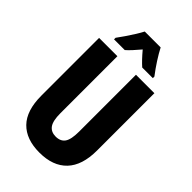

<svg xmlns="http://www.w3.org/2000/svg" viewBox="-277 -1024 1127 1127"><g transform="rotate(45 287.0 -460.0)"><path d="M517 -238Q517 -115 457.5 -52.5Q398 10 286 10Q176 10 117 -50.5Q58 -111 58 -235V-714H210V-241Q210 -177 229.5 -150.5Q249 -124 287 -124Q327 -124 345.5 -150.5Q364 -177 364 -242V-714H517ZM353 -930Q370 -897 394.5 -859Q419 -821 448 -783V-770H360Q344 -784 326 -803Q308 -822 287 -847Q266 -822 247.5 -802Q229 -782 215 -770H126V-783Q140 -802 159 -829.5Q178 -857 195 -884.5Q212 -912 221 -930Z"/></g></svg>

Font: Noto Sans Hebrew ExtraCondensed ExtraBold
Style: Regular
Weight: 800
Width: 2
Designer: Monotype Design Team
Foundry: Monotype Imaging Inc.
Version: Version 2.004; ttfautohint (v1.8.4.7-5d5b)